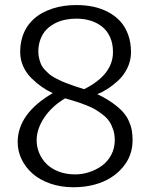

<svg xmlns="http://www.w3.org/2000/svg" viewBox="-20 -749 606 780"><path d="M244.6 -349.6Q189.5 -316.4 159.2 -270.5Q128.9 -224.6 128.9 -179.2Q128.9 -151.9 139.4 -127Q149.9 -102.1 169.2 -82.8Q188.5 -63.5 218.5 -52Q248.5 -40.5 285.2 -40.5Q314.5 -40.5 342.8 -49.8Q371.1 -59.1 394.3 -75.9Q417.5 -92.8 431.9 -119.9Q446.3 -147 446.3 -179.7Q446.3 -202.1 440.2 -221.2Q434.1 -240.2 424.8 -254.6Q415.5 -269 399.4 -281.7Q383.3 -294.4 368.4 -303.5Q353.5 -312.5 330.3 -321.5Q307.1 -330.6 289.3 -336.2Q271.5 -341.8 244.6 -349.6ZM51.8 -171.4Q51.8 -287.6 194.3 -370.6Q170.9 -381.3 149.9 -396Q128.9 -410.6 107.9 -431.2Q86.9 -451.7 74.5 -479.2Q62 -506.8 62 -537.6Q62 -565.9 68.6 -590.8Q75.2 -615.7 86.9 -635Q98.6 -654.3 115.2 -669.9Q131.8 -685.5 151.6 -696.3Q171.4 -707 194.1 -714.4Q216.8 -721.7 240.7 -725.1Q264.6 -728.5 290 -728.5Q326.7 -728.5 359.1 -721.7Q391.6 -714.8 419.9 -699.7Q448.2 -684.6 468.5 -662.6Q488.8 -640.6 500.5 -608.4Q512.2 -576.2 512.2 -536.6Q512.2 -502.9 497.3 -472.4Q482.4 -441.9 459.5 -421.1Q436.5 -400.4 415.3 -387Q394 -373.5 375 -366.7Q411.6 -349.1 437.7 -330.3Q463.9 -311.5 479.2 -294.4Q494.6 -277.3 503.7 -256.8Q512.7 -236.3 515.6 -218.5Q518.6 -200.7 518.6 -178.2Q518.6 -147.9 508.5 -120.1Q498.5 -92.3 478 -68.4Q457.5 -44.4 429.2 -26.6Q400.9 -8.8 362.1 1.5Q323.2 11.7 277.8 11.7Q227.1 11.7 183.8 -3.4Q140.6 -18.6 112.1 -43.9Q83.5 -69.3 67.6 -102.3Q51.8 -135.3 51.8 -171.4ZM321.8 -386.7Q439 -445.3 439 -537.6Q439 -571.8 427 -598.4Q415 -625 394.3 -641.1Q373.5 -657.2 347.2 -665.3Q320.8 -673.3 290 -673.3Q267.1 -673.3 245.4 -668.9Q223.6 -664.6 203.6 -654.3Q183.6 -644 168.7 -628.9Q153.8 -613.8 144.8 -590.6Q135.7 -567.4 135.7 -539.1Q135.7 -523.9 139.2 -510.5Q142.6 -497.1 147.5 -486.3Q152.3 -475.6 162.1 -465.3Q171.9 -455.1 180.2 -447.8Q188.5 -440.4 203.4 -432.6Q218.3 -424.8 228.8 -419.9Q239.3 -415 258.3 -408Q277.3 -400.9 288.8 -397.2Q300.3 -393.6 321.8 -386.7Z"/></svg>

Font: Pontano Sans
Style: Regular
Weight: 400
Foundry: vernon adams
Version: 1.0